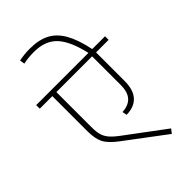

<svg xmlns="http://www.w3.org/2000/svg" viewBox="-293 -1038 1136 1136"><g transform="rotate(-45 275.0 -469.5)"><path d="M563 -652H458V-413Q458 -338 423.5 -301Q389 -264 325 -263L319 -292Q370 -294 397.5 -323Q425 -352 425 -414V-652H126V-360Q126 -321 132.5 -296.5Q139 -272 156.5 -250.5Q174 -229 210 -202L454 -20L434 6L185 -181Q129 -223 110.5 -259.5Q92 -296 92 -360V-652H-13V-682H424Q396 -805 345 -859.5Q294 -914 200 -914Q150 -914 111 -905L106 -936Q149 -945 197 -945Q271 -945 321 -919Q371 -893 403.5 -835.5Q436 -778 456 -682H563Z"/></g></svg>

Font: FiraGO UltraLight
Style: Regular
Weight: 200
Designer: bBox Type
Foundry: bBox Type GmbH
Version: Version 1.001